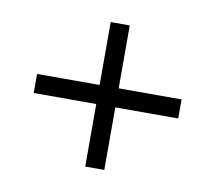

<svg xmlns="http://www.w3.org/2000/svg" viewBox="-54 -573 590 526"><g transform="rotate(10 240.5 -310.0)"><path d="M40 -336H442V-283H40ZM214 -109V-511H267V-109Z"/></g></svg>

Font: Cinzel SemiBold
Style: Regular
Weight: 600
Designer: Natanael Gama
Version: Version 2.000